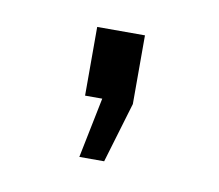

<svg xmlns="http://www.w3.org/2000/svg" viewBox="-37 -139 299 262"><g transform="rotate(10 112.5 -8.5)"><path d="M86.4 81 103.4 -2.7H79.6V-97.9H145.8V-2.7L120.8 81Z"/></g></svg>

Font: Raleway Thin
Style: Regular
Weight: 100
Designer: Matt McInerney, Pablo Impallari, Rodrigo Fuenzalida
Foundry: Matt McInerney, Pablo Impallari, Rodrigo Fuenzalida
Version: Version 4.026